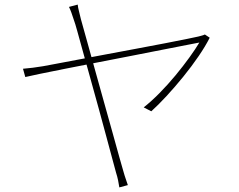

<svg xmlns="http://www.w3.org/2000/svg" viewBox="-20 -791 1040 835"><path d="M318 -771Q319 -759 323 -744Q327 -729 332 -707Q343 -668 359.5 -608.5Q376 -549 395 -480.5Q414 -412 433.5 -342.5Q453 -273 470 -212Q487 -151 499 -107.5Q511 -64 516 -48Q519 -38 522 -27.5Q525 -17 529 -6.5Q533 4 536 14L499 24Q497 10 493.5 -7Q490 -24 485 -39Q481 -54 470 -94.5Q459 -135 443.5 -193Q428 -251 410 -316.5Q392 -382 374 -446.5Q356 -511 341 -565.5Q326 -620 316 -656Q306 -692 303 -699Q296 -721 290.5 -736Q285 -751 280 -761ZM892 -627Q874 -591 844 -547Q814 -503 777.5 -458Q741 -413 704.5 -373.5Q668 -334 638 -307L605 -324Q638 -350 674 -386.5Q710 -423 743.5 -463.5Q777 -504 804 -541.5Q831 -579 847 -606Q837 -604 795.5 -596Q754 -588 690.5 -575.5Q627 -563 553 -548.5Q479 -534 404 -519.5Q329 -505 263.5 -492Q198 -479 152 -469.5Q106 -460 90 -456L80 -492Q103 -494 123 -496.5Q143 -499 167 -503Q178 -505 218 -512.5Q258 -520 316 -531Q374 -542 441 -554.5Q508 -567 574.5 -579.5Q641 -592 698.5 -603Q756 -614 794.5 -622Q833 -630 842 -632Q849 -634 857 -636Q865 -638 871 -641Z"/></svg>

Font: Noto Sans TC
Style: Regular
Weight: 100
Designer: Ryoko NISHIZUKA 西塚涼子 (kana, bopomofo & ideographs); Paul D. Hunt (Latin, Greek & Cyrillic); Sandoll Communications 산돌커뮤니
Foundry: Adobe
Version: Version 2.004;hotconv 1.0.118;makeotfexe 2.5.65603